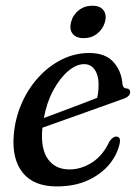

<svg xmlns="http://www.w3.org/2000/svg" viewBox="-20 -643 484 672"><path d="M399 -141.5Q391 -102.5 362.8 -68Q334.5 -33.5 287.8 -12Q241 9.5 178.5 9.5Q98.5 9.5 60 -38Q21.5 -85.5 28 -168.5Q32.5 -227 55 -279.2Q77.5 -331.5 113.8 -371.5Q150 -411.5 195.8 -434.5Q241.5 -457.5 292.5 -457.5Q348.5 -457.5 376.8 -426.2Q405 -395 408.5 -349.5Q410.5 -334 422 -333.5Q434.5 -333.5 435.5 -321.5Q436 -305 410 -296.5Q388.5 -289 352.8 -276Q317 -263 276 -248.5Q235 -234 196 -220Q157 -206 128.5 -196Q128.5 -194 128 -192Q122 -121.5 148 -85.8Q174 -50 223 -50Q264.5 -50 302.5 -74.5Q340.5 -99 363 -148Q376 -166 387.5 -165Q403.5 -164 399 -141.5ZM274.5 -418.5Q247 -418.5 218.2 -394Q189.5 -369.5 166.5 -327Q143.5 -284.5 133.5 -230Q160.5 -240 194.8 -252.8Q229 -265.5 262.2 -278.2Q295.5 -291 320 -300.5Q325 -319.5 325 -348.5Q325 -379.5 311.5 -399Q298 -418.5 274.5 -418.5ZM273 -509.5Q246 -509.5 234 -525.2Q222 -541 229 -566.5Q235.5 -591.5 255.8 -607.2Q276 -623 303 -623Q330.5 -623 342.2 -607.2Q354 -591.5 347.5 -566.5Q340.5 -541.5 320.5 -525.5Q300.5 -509.5 273 -509.5Z"/></svg>

Font: Fraunces 72pt Soft
Style: Italic
Weight: 400
Italic angle: -16°
Version: Version 1.000;[b76b70a41]